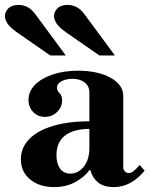

<svg xmlns="http://www.w3.org/2000/svg" viewBox="-43 -750 609 782"><path d="M177 12Q118 12 80 -19Q42 -50 42 -101Q42 -149 76.5 -184Q111 -219 174 -237.5Q237 -256 321 -256V-373Q321 -399 302 -414Q283 -429 252 -429Q226 -429 207.5 -419Q189 -409 189 -393Q189 -380 199.5 -370.5Q210 -361 210 -340Q210 -314 189.5 -294Q169 -274 140 -274Q111 -274 92 -294Q73 -314 73 -343Q73 -377 99 -404Q125 -431 171 -446.5Q217 -462 275 -462Q355 -462 407 -433.5Q459 -405 459 -359V-68Q459 -59 465.5 -52Q472 -45 482 -45Q490 -45 499.5 -52Q509 -59 526 -78L546 -55Q491 12 421 12Q380 12 356.5 -7Q333 -26 325 -57H321Q303 -31 265.5 -9.5Q228 12 177 12ZM244 -43Q276 -43 298.5 -71.5Q321 -100 321 -146V-225Q257 -225 222 -198Q187 -171 187 -118Q187 -84 201.5 -63.5Q216 -43 244 -43ZM362 -524 225 -619Q197 -639 187 -655Q177 -671 177 -684Q177 -702 191 -716Q205 -730 233 -730Q250 -730 267.5 -722Q285 -714 304 -688L425 -524ZM162 -524 25 -619Q-3 -639 -13 -655Q-23 -671 -23 -684Q-23 -702 -9 -716Q5 -730 33 -730Q50 -730 67.5 -722Q85 -714 104 -688L225 -524Z"/></svg>

Font: Libre Bodoni
Style: Bold
Weight: 700
Designer: Pablo Impallari, Rodrigo Fuenzalida
Foundry: Impallari Type
Version: Version 2.005;gftools[0.9.23]